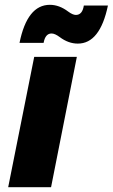

<svg xmlns="http://www.w3.org/2000/svg" viewBox="-20 -777 468 797"><path d="M192 0H14L122 -541H299ZM303 -596Q264 -596 228 -623Q208 -638 194 -638Q168 -638 161 -599H61Q93 -757 187 -757Q226 -757 263 -729Q282 -715 295 -715Q322 -715 328 -754H428Q395 -596 303 -596Z"/></svg>

Font: Argentum Novus
Style: Bold Italic
Weight: 700
Designer: Julieta Ulanovsky (font) & Cristiano Sobral (main changes)
Foundry: Julieta Ulanovsky (font) & Cristiano Sobral (main changes)
Version: Version 3.00;November 27, 2020;FontCreator 13.0.0.2655 64-bi